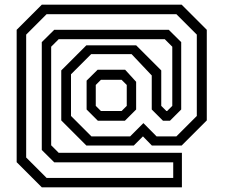

<svg xmlns="http://www.w3.org/2000/svg" viewBox="-20 -764 957 818"><path d="M158 34 51 -73V-637L158 -744H754L861 -637V-251L754 -144H627L589 -183L550 -144H348L241 -251V-464L348 -571H560L667 -464V-313L689 -291H692L714 -313V-565L682 -597H230L198 -565V-145L230 -113H755V34ZM178.5 -6H718V-72.5H211L158 -125V-584.5L211 -637H699L752 -584.5V-297.5L704 -249.5H674.5L626.5 -297.5V-442.5L540.5 -533.5H368.5L282.5 -447.5V-270L369.5 -183H534.5L591 -239.5L647 -183H731.5L818.5 -270V-616.5L731.5 -703.5H178.5L91.5 -616.5V-93ZM397 -249.5 349 -297.5V-420.5L396 -467H513L560 -415.5V-297.5L512 -249.5ZM410 -291H498L520 -313V-402L498 -424H410L388 -402V-313Z"/></svg>

Font: Tourney
Style: Regular
Weight: 400
Designer: Tyler Finck
Foundry: Etcetera Type Co
Version: Version 1.015